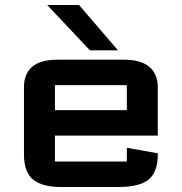

<svg xmlns="http://www.w3.org/2000/svg" viewBox="-20 -744 728 769"><path d="M76 -125V-395Q76 -448.5 109.2 -476.8Q142.5 -505 211 -505H476Q544.5 -505 578.2 -476.2Q612 -447.5 612 -393V-201H200V-97Q200 -97 200 -97Q200 -97 200 -97H488Q488 -97 488 -97Q488 -97 488 -97V-152L612 -130V-125Q612 -55 575.5 -25Q539 5 453 5H225Q149.5 5 112.8 -24.5Q76 -54 76 -125ZM200 -303H488V-403Q488 -403 488 -403Q488 -403 488 -403H200Q200 -403 200 -403Q200 -403 200 -403ZM452.5 -542.5H340L169 -724H296.5Z"/></svg>

Font: Science Gothic
Style: Regular
Weight: 400
Designer: Thomas Phinney, Vassil Kateliev, Brandon Buerkle
Foundry: Font Detective LLC
Version: Version 1.018